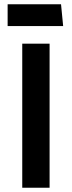

<svg xmlns="http://www.w3.org/2000/svg" viewBox="-20 -886 339 906"><path d="M214 0V-680H85V0ZM16 -763H278L268 -866H16Z"/></svg>

Font: Catamaran
Style: Bold
Weight: 700
Designer: Pria Ravichandran
Version: Version 2.000